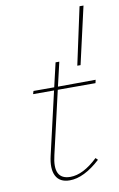

<svg xmlns="http://www.w3.org/2000/svg" viewBox="-83 -758 502 812"><g transform="rotate(-10 168.0 -352.0)"><path d="M335 -711 279 -465H265L318 -711ZM193 -495 169 -392 331 -393 328 -379H166L104 -110Q79 -7 155 -7Q210 -7 273 -67L282 -58Q211 7 150 7Q107 7 91 -24Q75 -55 88 -110L150 -379H60L64 -392H153L177 -495Z"/></g></svg>

Font: EauTestText Thin
Style: Italic
Weight: 250
Italic angle: -12°
Designer: Christian Thalmann (Catharsis Fonts)
Version: Version 0.001;PS 000.001;hotconv 1.0.88;makeotf.lib2.5.64775